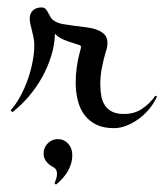

<svg xmlns="http://www.w3.org/2000/svg" viewBox="-20 -328 440 514"><path d="M400.4 -69.8Q391.6 -50.3 378.2 -34.7Q364.7 -19 349.1 -8.1Q333.5 2.9 316.9 9Q300.3 15.1 285.2 15.1Q256.8 15.1 237.3 5.4Q217.8 -4.4 205.6 -21Q193.4 -37.6 188 -60.1Q182.6 -82.5 182.6 -107.9Q182.6 -127.4 185.5 -148.4Q188.5 -169.4 193.8 -189Q194.8 -191.9 195.8 -196Q196.8 -200.2 196.8 -203.1Q196.8 -205.6 193.8 -207Q185.5 -210 176.3 -212.6Q167 -215.3 158 -218.8Q148.9 -222.2 140.9 -226.6Q132.8 -231 127 -237.8Q126.5 -208.5 117.2 -178.5Q107.9 -148.4 92.5 -120.8Q77.1 -93.3 56.6 -69.3Q36.1 -45.4 13.2 -27.8L8.3 -32.7Q22.5 -48.3 34.2 -69.8Q45.9 -91.3 54.2 -114.7Q62.5 -138.2 67.1 -162.1Q71.8 -186 71.8 -207Q71.8 -217.8 69.8 -227.3Q67.9 -236.8 65.7 -245.6Q63.5 -254.4 61.5 -262.5Q59.6 -270.5 59.6 -278.8Q59.6 -292.5 68.4 -300.3Q77.1 -308.1 90.8 -308.1Q98.1 -308.1 102.1 -304Q106 -299.8 108.9 -293.9Q111.8 -288.1 115.7 -281.7Q119.6 -275.4 127 -271Q136.2 -265.6 150.4 -263.2Q164.6 -260.7 180.2 -258.8Q195.8 -256.8 211.4 -254.9Q227.1 -252.9 239.5 -248.3Q252 -243.7 259.8 -235.6Q267.6 -227.5 267.6 -213.9Q267.6 -207 266.4 -200.4Q265.1 -193.8 262.7 -188Q256.8 -167.5 252.7 -146.2Q248.5 -125 248.5 -104Q248.5 -85.9 251.2 -71Q253.9 -56.2 261.2 -45.4Q268.6 -34.7 280.8 -28.8Q293 -22.9 312 -22.9Q339.4 -22.9 359.9 -36.4Q380.4 -49.8 396 -71.8ZM126 163.1Q128.4 157.2 130.4 150.6Q132.3 144 132.6 138.2Q132.8 132.3 130.6 127.4Q128.4 122.6 123 119.6Q112.3 114.3 104.5 105Q96.7 95.7 96.7 83Q96.7 66.9 107.9 55.7Q119.1 44.4 135.3 44.4Q150.9 44.4 161.6 55.7Q172.4 66.9 173.3 83Q174.3 99.6 168.9 114Q163.6 128.4 155.8 139.2Q147.9 149.9 140.4 157Q132.8 164.1 129.9 166Q128.9 165 127.9 164.6Q126 163.6 126 163.1Z"/></svg>

Font: Montez
Style: Regular
Weight: 400
Designer: Astigmatic (AOETI)
Foundry: Astigmatic (AOETI)
Version: Version 1.001